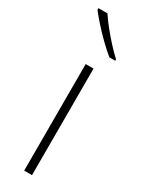

<svg xmlns="http://www.w3.org/2000/svg" viewBox="-204 -796 626 827"><g transform="rotate(30 108.5 -383.0)"><path d="M128 0H89V-530H128ZM61 -766Q75 -744 97.5 -716Q120 -688 145 -660.5Q170 -633 192 -613V-606H163Q137 -627 109 -654.5Q81 -682 56.5 -709.5Q32 -737 16 -758V-766Z"/></g></svg>

Font: Noto Sans Gujarati ExtraLight
Style: Regular
Weight: 200
Designer: Jelle Bosma - Monotype Design Team, Universal Thirst
Foundry: Monotype Imaging Inc.
Version: Version 2.106; ttfautohint (v1.8.4.7-5d5b)